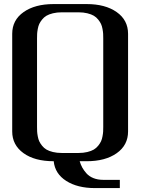

<svg xmlns="http://www.w3.org/2000/svg" viewBox="-20 -812 748 967"><path d="M375 -41.5Q399.9 -41.5 419.9 -46.4Q439.9 -51.3 452.6 -58.8Q465.3 -66.4 474.6 -78.1Q483.9 -89.8 488.8 -100.3Q493.7 -110.8 496.3 -125.5Q499 -140.1 499.5 -149.9Q500 -159.7 500 -172.9V-618.7Q500 -631.8 499.5 -641.6Q499 -651.4 496.3 -666Q493.7 -680.7 488.8 -691.2Q483.9 -701.7 474.6 -713.4Q465.3 -725.1 452.6 -732.7Q439.9 -740.2 419.9 -745.1Q399.9 -750 375 -750H291.5Q266.6 -750 246.6 -745.1Q226.6 -740.2 213.9 -732.7Q201.2 -725.1 191.9 -713.4Q182.6 -701.7 177.7 -691.2Q172.9 -680.7 170.2 -666Q167.5 -651.4 167 -641.6Q166.5 -631.8 166.5 -618.7V-172.9Q166.5 -159.7 167 -149.9Q167.5 -140.1 170.2 -125.5Q172.9 -110.8 177.7 -100.3Q182.6 -89.8 191.9 -78.1Q201.2 -66.4 213.9 -58.8Q226.6 -51.3 246.6 -46.4Q266.6 -41.5 291.5 -41.5ZM41.5 -149.9V-641.6Q41.5 -710.9 98.9 -751.2Q156.2 -791.5 250 -791.5H416.5Q510.3 -791.5 567.6 -751.2Q625 -710.9 625 -641.6V-149.9Q625 -80.6 567.6 -40.3Q510.3 0 416.5 0H381.3Q386.2 16.6 394 31.2Q401.9 45.9 415.3 61Q428.7 76.2 450.4 85Q472.2 93.8 500 93.8H583.5V135.3H458.5Q370.1 135.3 313.5 99.1Q256.8 63 250.5 0Q154.3 0 97.9 -41Q41.5 -82 41.5 -149.9Z"/></svg>

Font: Gputeks
Style: Bold
Weight: 600
Width: 8
Version: Version 0.9